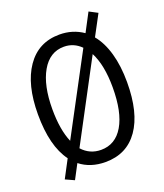

<svg xmlns="http://www.w3.org/2000/svg" viewBox="-134 -771 769 903"><g transform="rotate(-20 250.0 -320.0)"><path d="M473 -308Q473 -155 415 -72Q357 11 250 11Q175 11 123 -30L85 42L41 22L88 -67Q27 -149 27 -308Q27 -457 85.5 -542Q144 -627 250 -627Q316 -627 368 -591L416 -682L458 -660L403 -557Q437 -516 455 -452.5Q473 -389 473 -308ZM127 -140 335 -530Q299 -566 250 -566Q179 -566 139 -496.5Q99 -427 99 -308Q99 -205 127 -140ZM401 -308Q401 -420 366 -487L156 -92Q194 -50 250 -50Q322 -50 361.5 -117Q401 -184 401 -308Z"/></g></svg>

Font: Vazir Code FD
Style: Code-FD
Weight: 400
Foundry: DejaVu fonts team - Redesigned by Saber Rastikerdar
Version: Version 1.1.2